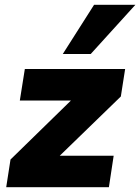

<svg xmlns="http://www.w3.org/2000/svg" viewBox="-20 -784 587 804"><path d="M6 0 24 -116 318 -403 319 -363H63L84 -495H504L486 -380L185 -88L184 -132H456L436 0ZM243 -558 374 -764H547L360 -558Z"/></svg>

Font: Nunito Sans 11pt Black
Style: Italic
Weight: 900
Italic angle: -9°
Version: Version 3.101;gftools[0.9.27]